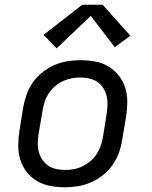

<svg xmlns="http://www.w3.org/2000/svg" viewBox="-20 -782 640 810"><path d="M254 8Q223 8 192.5 2.5Q162 -3 136.5 -18Q111 -33 93 -56Q75 -79 66 -107.5Q57 -136 57 -167Q57 -198 62 -230L78 -330Q83 -357 92.5 -384Q102 -411 119 -435Q136 -459 159.5 -477.5Q183 -496 209.5 -507.5Q236 -519 264 -523.5Q292 -528 319 -528Q351 -528 381.5 -522.5Q412 -517 437 -502Q462 -487 480.5 -464Q499 -441 508 -412.5Q517 -384 517 -353Q517 -322 512 -290L495 -190Q491 -163 481 -136Q471 -109 454 -85Q437 -61 413.5 -42.5Q390 -24 363.5 -12.5Q337 -1 309 3.5Q281 8 254 8ZM255 -65Q273 -65 292 -68.5Q311 -72 328.5 -80.5Q346 -89 361.5 -102Q377 -115 387.5 -131.5Q398 -148 404.5 -166Q411 -184 414 -202L430 -302Q433 -322 433.5 -341Q434 -360 429.5 -378Q425 -396 415 -411.5Q405 -427 390 -437Q375 -447 356.5 -451Q338 -455 318 -455Q300 -455 281.5 -451.5Q263 -448 245 -439.5Q227 -431 212 -418Q197 -405 186 -388.5Q175 -372 169 -354Q163 -336 160 -318L143 -218Q140 -198 139.5 -179Q139 -160 143.5 -142Q148 -124 158.5 -108.5Q169 -93 183.5 -83Q198 -73 217 -69Q236 -65 255 -65ZM219 -578 164 -635 327 -762H413L530 -631L464 -583L363 -715Z"/></svg>

Font: Iosevka SS04 Extended
Style: Italic
Weight: 400
Width: 7
Italic angle: -9°
Monospace: yes
Designer: Belleve Invis
Foundry: Belleve Invis
Version: Version 19.0.0; ttfautohint (v1.8.4)